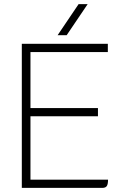

<svg xmlns="http://www.w3.org/2000/svg" viewBox="-20 -913 600 933"><path d="M505 -40Q505 -18 499 -9Q493 0 477 0H86V-700H504V-660H128V-388H456V-348H128V-40ZM362 -893H406L304 -742H260Z"/></svg>

Font: Krub ExtraLight
Style: Regular
Weight: 275
Designer: Ekaluck Peanpanawate
Foundry: Cadson Demak Co.,Ltd.
Version: Version 1.000; ttfautohint (v1.6)